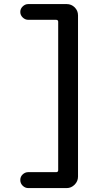

<svg xmlns="http://www.w3.org/2000/svg" viewBox="-20 -790 523 965"><path d="M262.7 75.2Q271.5 75.2 272.5 66.4V-680.7Q272.5 -689.5 262.7 -690.4H122.1Q106.4 -690.4 94.2 -702.1Q82 -713.9 82 -730Q82 -746.1 94.2 -757.8Q106.4 -769.5 122.1 -769.5H315.4Q338.9 -769.5 355.5 -752.9Q372.1 -736.3 372.1 -712.9V97.7Q372.1 121.1 355 138.2Q337.9 155.3 315.4 155.3H122.1Q106.4 155.3 94.2 143.6Q82 131.8 82 114.7Q82 97.7 94.2 86.4Q106.4 75.2 122.1 75.2Z"/></svg>

Font: Rounded Mgen+ 2p medium
Style: Regular
Weight: 500
Designer: [Source Han Sans]
Ryoko NISHIZUKA  (kana & ideographs); Paul D. Hunt (Latin, Greek & Cyrillic); Wenlong ZHANG  (bopomofo
Version: Version 1.059.20150602